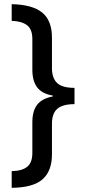

<svg xmlns="http://www.w3.org/2000/svg" viewBox="-20 -738 411 920"><path d="M36 82Q86 81 110.5 61Q135 41 135 -5V-152Q135 -206 158 -236Q181 -266 233 -276V-280Q181 -289 158 -319.5Q135 -350 135 -404V-551Q135 -599 108.5 -618Q82 -637 36 -638V-718Q135 -716 182 -678Q229 -640 229 -557V-411Q229 -364 253.5 -340.5Q278 -317 337 -317V-239Q281 -239 255 -217Q229 -195 229 -145V1Q229 82 183.5 121.5Q138 161 36 162Z"/></svg>

Font: Noto Sans Georgian Condensed Medium
Style: Regular
Weight: 500
Width: 3
Designer: Monotype Design Team, Akaki Razmadze
Foundry: Google LLC
Version: Version 2.005; ttfautohint (v1.8.4.7-5d5b)